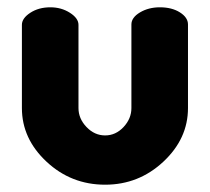

<svg xmlns="http://www.w3.org/2000/svg" viewBox="-20 -496 575 526"><path d="M268 10Q175 10 107.5 -53Q40 -116 40 -200V-428Q40 -446 63 -461Q86 -476 118 -476Q148 -476 171.5 -461Q195 -446 195 -428V-200Q195 -171 217 -148Q239 -125 268 -125Q297 -125 318.5 -148Q340 -171 340 -200V-429Q340 -448 363.5 -462Q387 -476 418 -476Q451 -476 473 -462Q495 -448 495 -429V-200Q495 -116 427.5 -53Q360 10 268 10Z"/></svg>

Font: Dosis
Style: ExtraBold
Weight: 800
Designer: EdgarTolentino, PabloImpallari, IginoMarini
Foundry: EdgarTolentino, PabloImpallari, IginoMarini
Version: Version 1.007